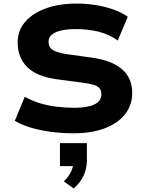

<svg xmlns="http://www.w3.org/2000/svg" viewBox="-20 -736 811 1076"><path d="M392 11Q328 11 267 3Q206 -5 153.5 -20.5Q101 -36 63 -59L119 -194Q159 -171 203.5 -157.5Q248 -144 297 -138Q346 -132 397 -132Q469 -132 508.5 -150.5Q548 -169 548 -207Q548 -231 535.5 -243.5Q523 -256 499.5 -262Q476 -268 440 -273L297 -292Q184 -308 131.5 -361Q79 -414 79 -498Q79 -565 121 -613.5Q163 -662 237 -689Q311 -716 409 -716Q466 -716 519.5 -707Q573 -698 618 -682Q663 -666 696 -642L640 -509Q591 -544 532.5 -558.5Q474 -573 403 -573Q357 -573 322.5 -565Q288 -557 270 -541.5Q252 -526 252 -502Q252 -470 276.5 -455.5Q301 -441 357 -432L495 -413Q608 -397 664.5 -347.5Q721 -298 721 -215Q721 -147 681 -96Q641 -45 567 -17Q493 11 392 11ZM393 320 338 281Q366 253 378.5 225Q391 197 392 172L422 195H316V66H467V161Q467 207 449.5 246.5Q432 286 393 320Z"/></svg>

Font: Nunito Sans 7pt SemiExpanded ExtraBold
Style: Regular
Weight: 800
Width: 6
Designer: Vernon Adams
Foundry: Vernon Adams
Version: Version 3.101;gftools[0.9.27]